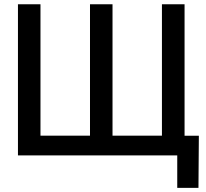

<svg xmlns="http://www.w3.org/2000/svg" viewBox="-20 -748 989 924"><path d="M66.4 -727.5H174.8V-95.2H413.1V-727.5H521.5V-95.2H759.3V-727.5H868.2V0H66.4ZM833 156.2V0H794.9V-94.7H937L935.1 156.2Z"/></svg>

Font: Inter Display Medium
Style: Regular
Weight: 500
Designer: Rasmus Andersson
Foundry: rsms
Version: Version 4.001;git-9221beed3